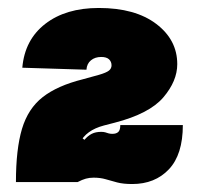

<svg xmlns="http://www.w3.org/2000/svg" viewBox="-20 -966 496 482"><path d="M228 -778Q247 -783.5 253.5 -788.8Q260 -794 260 -802Q260 -811 253.8 -817Q247.5 -823 234 -823Q218.5 -823 208.2 -814.5Q198 -806 197 -791L36 -796Q42 -866 93.5 -906Q145 -946 228 -946Q319.5 -946 372.2 -906Q425 -866 425 -805Q425 -762.5 390 -721.5Q355 -680.5 268 -658L241 -651Q195.5 -639 180.2 -606.8Q165 -574.5 165 -509H20Q20 -591.5 35.2 -642.5Q50.5 -693.5 87.2 -722.2Q124 -751 188 -767ZM439 -652Q439 -578 404 -541Q369 -504 312 -504Q289.5 -504 274.2 -508Q259 -512 245.5 -516Q232 -520 215 -520Q204.5 -520 195.5 -517.5Q186.5 -515 175 -509H131L156 -643L192 -615Q200.5 -625 210.2 -630Q220 -635 234 -635Q240 -635 244.2 -633.8Q248.5 -632.5 252.5 -631.2Q256.5 -630 262 -630Q272 -630 277 -634.8Q282 -639.5 282 -652Z"/></svg>

Font: Hepta Slab Black
Style: Regular
Weight: 900
Designer: Michael LaGattuta
Foundry: Michael LaGattuta
Version: Version 1.102